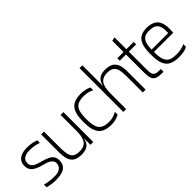

<svg xmlns="http://www.w3.org/2000/svg" viewBox="86 -1900 2882 2882"><g transform="rotate(-45 1527.0 -459.0)"><path d="M208 10Q165 10 121 3.5Q77 -3 34 -14V-71Q79 -59 122 -53Q165 -47 207 -45Q267 -42 303.5 -52Q340 -62 359.5 -79.5Q379 -97 386.5 -117Q394 -137 396 -154Q400 -188 384 -211.5Q368 -235 342.5 -250Q317 -265 290.5 -273.5Q264 -282 247 -286Q170 -305 125.5 -327Q81 -349 59 -374.5Q37 -400 30.5 -428.5Q24 -457 25 -486Q27 -543 57.5 -578.5Q88 -614 140 -630.5Q192 -647 257 -645Q311 -644 355.5 -634.5Q400 -625 434 -612V-557Q405 -568 375.5 -575Q346 -582 316.5 -585.5Q287 -589 256 -589Q197 -591 159 -576.5Q121 -562 103.5 -537.5Q86 -513 85 -482Q85 -438 105.5 -412Q126 -386 166 -370.5Q206 -355 262 -340Q317 -325 362 -305.5Q407 -286 433 -251Q459 -216 457 -155Q454 -93 423 -56.5Q392 -20 337 -5Q282 10 208 10Z M755 12Q687 12 639 -9.5Q591 -31 565.5 -83.5Q540 -136 537 -228V-634H597V-286Q598 -233 603 -188Q608 -143 624.5 -110.5Q641 -78 675.5 -61Q710 -44 768 -44Q826 -44 861.5 -63Q897 -82 916.5 -116.5Q936 -151 943 -197Q950 -243 950 -297V-189Q950 -116 927.5 -72Q905 -28 862 -8Q819 12 755 12ZM937 -130 947 -195 982 -170V-130ZM950 0V-189V-634H1010V0Z M1559 -548Q1532 -565 1490.5 -577Q1449 -589 1391 -589Q1306 -589 1260 -561Q1214 -533 1196.5 -474.5Q1179 -416 1179 -326V-309Q1179 -219 1197 -160.5Q1215 -102 1261.5 -73.5Q1308 -45 1391 -45Q1449 -45 1490.5 -60Q1532 -75 1559 -90V-33Q1538 -20 1511 -10Q1484 0 1453.5 5.5Q1423 11 1388 11Q1300 11 1240 -17Q1180 -45 1149 -113.5Q1118 -182 1118 -302V-332Q1118 -452 1148.5 -520.5Q1179 -589 1239 -617.5Q1299 -646 1388 -646Q1423 -646 1454.5 -641Q1486 -636 1512.5 -627.5Q1539 -619 1559 -606Z M1648 -930H1708V-442V0H1648ZM2061 -360 2121 -403V0H2061ZM1708 -442Q1708 -515 1732 -559.5Q1756 -604 1799.5 -623.5Q1843 -643 1900 -643Q1969 -643 2018 -621Q2067 -599 2093.5 -545.5Q2120 -492 2121 -398L2061 -345Q2060 -399 2055 -443.5Q2050 -488 2033.5 -520Q2017 -552 1983 -569.5Q1949 -587 1890 -587Q1833 -587 1797 -567.5Q1761 -548 1742 -514Q1723 -480 1715.5 -434Q1708 -388 1708 -334ZM1675 -500H1721L1710 -436L1675 -461Z M2458 0Q2385 0 2348 -20.5Q2311 -41 2298.5 -84.5Q2286 -128 2286 -196V-414H2346V-216Q2346 -181 2348 -152Q2350 -123 2359.5 -102Q2369 -81 2391.5 -69.5Q2414 -58 2456 -58H2501V0ZM2154 -581V-633H2501V-581ZM2286 -275V-872L2346 -886V-275Z M2820 11Q2730 11 2669.5 -17Q2609 -45 2579 -113.5Q2549 -182 2549 -302V-332Q2549 -450 2575.5 -518.5Q2602 -587 2655.5 -616.5Q2709 -646 2789 -646Q2870 -645 2924.5 -615.5Q2979 -586 3004 -517.5Q3029 -449 3020 -332L3018 -311H2609Q2609 -230 2621 -178.5Q2633 -127 2659 -97.5Q2685 -68 2725.5 -56.5Q2766 -45 2823 -45Q2879 -45 2926 -55.5Q2973 -66 3004 -84V-26Q2969 -5 2920.5 3Q2872 11 2820 11ZM2609 -361H2962Q2966 -438 2952.5 -488Q2939 -538 2900 -563Q2861 -588 2789 -589Q2718 -591 2680 -565.5Q2642 -540 2626.5 -489Q2611 -438 2609 -361Z"/></g></svg>

Font: Matangi Light
Style: Regular
Weight: 400
Version: Version 3.002